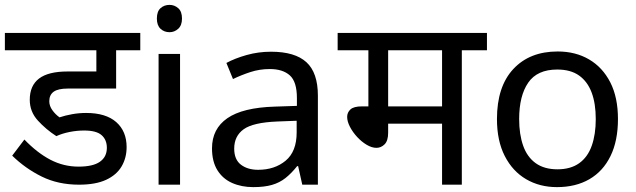

<svg xmlns="http://www.w3.org/2000/svg" viewBox="-30 -757 2607 787"><path d="M315 -222Q285 -222 255 -216Q225 -210 201 -199Q159 -226 125.5 -262.5Q92 -299 92 -348Q92 -406 130 -435Q168 -464 247 -464H365V-551H-10V-622H545V-551H446V-394H248Q208 -394 190 -381Q172 -368 172 -342Q172 -323 184.5 -305.5Q197 -288 214 -276Q238 -284 266 -289Q294 -294 323 -294Q404 -294 446.5 -256.5Q489 -219 489 -154Q489 -110 468.5 -75Q448 -40 405 -20Q362 0 294 0Q208 0 140.5 -33.5Q73 -67 20 -119L70 -185Q123 -130 177 -102Q231 -74 292 -74Q351 -74 379.5 -94Q408 -114 408 -151Q408 -184 386.5 -203Q365 -222 315 -222Z M708 -536V0H620V-536ZM665 -737Q685 -737 700.5 -723.5Q716 -710 716 -681Q716 -653 700.5 -639Q685 -625 665 -625Q643 -625 628 -639Q613 -653 613 -681Q613 -710 628 -723.5Q643 -737 665 -737Z M1081 -545Q1179 -545 1226 -502Q1273 -459 1273 -365V0H1209L1192 -76H1188Q1165 -47 1140.5 -27.5Q1116 -8 1084.5 1Q1053 10 1008 10Q960 10 921.5 -7Q883 -24 861 -59.5Q839 -95 839 -149Q839 -229 902 -272.5Q965 -316 1096 -320L1187 -323V-355Q1187 -422 1158 -448Q1129 -474 1076 -474Q1034 -474 996 -461.5Q958 -449 925 -433L898 -499Q933 -518 981 -531.5Q1029 -545 1081 -545ZM1107 -259Q1007 -255 968.5 -227Q930 -199 930 -148Q930 -103 957.5 -82Q985 -61 1028 -61Q1096 -61 1141 -98.5Q1186 -136 1186 -214V-262Z M1863 -551V0H1782V-250H1561V-213Q1561 -180 1546.5 -165.5Q1532 -151 1513 -151Q1494 -151 1473 -163.5Q1452 -176 1434 -195.5Q1416 -215 1404.5 -237Q1393 -259 1393 -278Q1393 -296 1406.5 -308.5Q1420 -321 1454 -321H1480V-551H1354V-622H1966V-551ZM1782 -551H1561V-321H1782Z M2503 -269Q2503 -180 2472.5 -117.5Q2442 -55 2386 -22.5Q2330 10 2253 10Q2182 10 2126.5 -22.5Q2071 -55 2039 -117.5Q2007 -180 2007 -269Q2007 -402 2074 -474Q2141 -546 2256 -546Q2329 -546 2384.5 -513.5Q2440 -481 2471.5 -419.5Q2503 -358 2503 -269ZM2098 -269Q2098 -206 2114.5 -159.5Q2131 -113 2166 -88Q2201 -63 2255 -63Q2309 -63 2344 -88Q2379 -113 2395.5 -159.5Q2412 -206 2412 -269Q2412 -333 2395 -378Q2378 -423 2343.5 -447.5Q2309 -472 2254 -472Q2172 -472 2135 -418Q2098 -364 2098 -269Z"/></svg>

Font: hindi115
Style: Book
Weight: 400
Designer: Jelle Bosma - Monotype Design Team
Foundry: Monotype Imaging Inc.
Version: Version 2.003